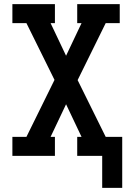

<svg xmlns="http://www.w3.org/2000/svg" viewBox="-20 -755 640 930"><path d="M475 155V0H354V-92H375L300 -250L225 -92H246V0H40V-92H108L244 -368L108 -643H40V-735H246V-643H225L300 -485L375 -643H354V-735H560V-643H492L356 -367L492 -92H572V155Z"/></svg>

Font: Iosevka Slab Semibold Extended
Style: Regular
Weight: 600
Width: 7
Monospace: yes
Designer: Belleve Invis
Foundry: Belleve Invis
Version: Version 11.1.0; ttfautohint (v1.8.3)